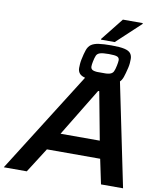

<svg xmlns="http://www.w3.org/2000/svg" viewBox="-140 -1119 972 1200"><g transform="rotate(10 346.5 -519.0)"><path d="M-32 0 402 -688H583L725 0H585L552 -157H214L114 0ZM281 -268H530L473 -572H466ZM461 -631Q408 -631 378 -637.5Q348 -644 336 -658Q324 -672 324 -693Q324 -704 325 -718Q326 -732 329 -747Q337 -786 345.5 -810Q354 -834 371 -846Q388 -858 418.5 -862.5Q449 -867 499 -867Q553 -867 581.5 -860.5Q610 -854 621 -839.5Q632 -825 632 -804Q632 -792 631 -778Q630 -764 626 -747Q617 -709 609 -686Q601 -663 586 -651Q571 -639 541.5 -635Q512 -631 461 -631ZM466 -687Q504 -687 520 -692Q536 -697 542.5 -710Q549 -723 554 -748Q556 -758 557.5 -767Q559 -776 559 -783Q559 -799 545.5 -805Q532 -811 492 -811Q454 -811 436.5 -805.5Q419 -800 413 -786Q407 -772 402 -747Q400 -737 399 -729.5Q398 -722 398 -716Q398 -700 411.5 -693.5Q425 -687 466 -687ZM428 -891V-896L541 -1038H667V-1033L515 -891Z"/></g></svg>

Font: Saira Expanded SemiBold
Style: Italic
Weight: 600
Width: 7
Italic angle: -12°
Designer: Hector Gatti with collaboration of the Omnibus-Type team
Foundry: Omnibus-Type
Version: Version 1.101